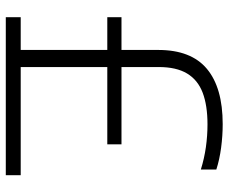

<svg xmlns="http://www.w3.org/2000/svg" viewBox="-83 -706 789 663"><g transform="rotate(90 311.5 -374.5)"><path d="M152.5 -22.5V-526.5Q152.5 -640 217.8 -694.5Q283 -749 408.5 -749Q449 -749 490.2 -743.5Q531.5 -738 565.5 -727V-673.5Q527 -685.5 487.8 -691Q448.5 -696.5 409.5 -696.5Q344 -696.5 300 -679.8Q256 -663 233.8 -626Q211.5 -589 211.5 -528V-22.5ZM39.5 0V-51.5H585V0ZM39.5 -350.5V-399.5H478.5V-350.5Z"/></g></svg>

Font: Encode Sans SC Condensed Thin Light
Style: Regular
Weight: 300
Version: Version 3.002